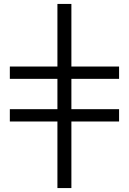

<svg xmlns="http://www.w3.org/2000/svg" viewBox="-20 -762 655 976"><path d="M271.9 194V-144.4H30V-207H271.9V-361.2H30V-423.8H271.9V-742H342.9V-423.8H585.3V-361.2H342.9V-207H585.3V-144.4H342.9V194Z"/></svg>

Font: Montserrat Alternates Thin
Style: Regular
Weight: 100
Designer: Julieta Ulanovsky
Foundry: Julieta Ulanovsky
Version: Version 9.000